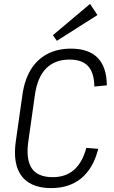

<svg xmlns="http://www.w3.org/2000/svg" viewBox="-20 -956 583 983"><path d="M242 7Q173 7 128.5 -20.5Q84 -48 67 -101.5Q50 -155 61 -233L95 -472Q106 -548 138 -600Q170 -652 222 -679.5Q274 -707 343 -707Q434 -707 480 -660Q526 -613 527 -519L463 -513Q462 -584 431 -617.5Q400 -651 336 -651Q261 -651 216.5 -606Q172 -561 159 -472L125 -232Q112 -140 142.5 -94.5Q173 -49 250 -49Q316 -49 359 -86.5Q402 -124 422 -199L483 -194Q458 -95 397 -44Q336 7 242 7ZM479 -879 271 -747 251 -776 441 -936Z"/></svg>

Font: Pathway Extreme SemiCondensed ExtraLight
Style: Italic
Weight: 250
Width: 4
Italic angle: -8°
Version: Version 1.001;gftools[0.9.26]